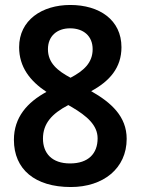

<svg xmlns="http://www.w3.org/2000/svg" viewBox="-20 -743 567 773"><path d="M263 -723C149 -723 57 -662 57 -553C57 -473 101 -417 167 -373C90 -331 36 -271 36 -180C36 -61 121 10 265 10C396 10 490 -65 490 -184C490 -274 428 -330 347 -376C421 -416 469 -470 469 -553C469 -663 380 -723 263 -723ZM262 -629C316 -629 353 -598 353 -545C353 -490 317 -458 264 -430C212 -458 173 -489 173 -545C173 -598 210 -629 262 -629ZM153 -185C153 -245 188 -285 255 -320L269 -312C330 -276 373 -239 373 -186C373 -125 336 -85 262 -85C189 -85 153 -126 153 -185Z"/></svg>

Font: Noto Sans Gujarati UI SemiCondensed SemiBold
Style: Regular
Weight: 600
Width: 4
Designer: Jelle Bosma - Monotype Design Team, Universal Thirst
Foundry: Monotype Imaging Inc.
Version: Version 2.106